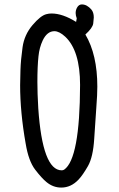

<svg xmlns="http://www.w3.org/2000/svg" viewBox="-20 -845 540 868"><path d="M257 3Q220 3 190 -22Q169 -39 139 -78Q109 -117 96 -196Q71 -337 71 -460Q71 -482 72.5 -528.5Q74 -575 82 -631.5Q90 -688 127 -731.5Q164 -775 190 -781Q201 -784 213 -784Q263 -784 324 -746L327 -762Q322 -775 322 -786Q322 -799 328 -810Q336 -825 350 -825Q373 -825 393 -802Q404 -789 404 -766Q404 -759 401.5 -739Q399 -719 366 -689Q420 -598 420 -453Q420 -417 415.5 -359.5Q411 -302 406 -218.5Q401 -135 377.5 -94Q354 -53 335 -33Q301 3 257 3ZM259 -75Q265 -75 270 -78Q341 -127 342 -461Q342 -616 275 -679Q248 -704 226 -704Q193 -704 173 -662Q158 -630 154 -591Q149 -545 149 -474Q149 -424 153 -356Q172 -75 259 -75Z"/></svg>

Font: Xiaolai Mono SC
Style: Regular
Weight: 400
Monospace: yes
Designer: LXGW / Nozomi Seto
Version: Version 3.113;September 30, 2024